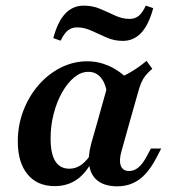

<svg xmlns="http://www.w3.org/2000/svg" viewBox="-20 -644 596 676"><path d="M172.6 11.3Q111.3 11.3 77 -30.2Q42.7 -71.8 42.7 -146Q42.7 -203.2 62.1 -254Q81.5 -304.8 115.3 -344Q149.2 -383.1 193.5 -405.6Q237.9 -428.2 287.1 -428.2Q327.4 -428.2 364.9 -411.3Q402.4 -394.4 434.7 -361.3L357.3 -309.7Q353.2 -348.4 335.9 -369.8Q318.5 -391.1 291.1 -391.1Q265.3 -391.1 241.5 -371.8Q217.7 -352.4 198.8 -319Q179.8 -285.5 169 -243.5Q158.1 -201.6 158.1 -156.5Q158.1 -103.2 174.6 -76.6Q191.1 -50 224.2 -50Q247.6 -50 267.3 -64.5Q287.1 -79 304 -107.3L312.1 -93.5Q289.5 -41.1 254.8 -14.9Q220.2 11.3 172.6 11.3ZM321 -208.1 362.1 -354.8Q401.6 -368.5 433.5 -386.3Q465.3 -404 496 -429.8L516.1 -401.6Q502.4 -390.3 493.1 -379Q483.9 -367.7 477.4 -352.8Q471 -337.9 465.3 -316.1L434.7 -208.1ZM408.1 -112.9Q398.4 -79.8 405.2 -60.9Q412.1 -41.9 434.7 -41.9Q452.4 -41.9 467.3 -54.4Q482.3 -66.9 495.2 -91.1L511.3 -121H547.6L528.2 -83.9Q511.3 -52.4 491.5 -31Q471.8 -9.7 447.2 1.2Q422.6 12.1 391.1 12.1Q349.2 11.3 325 -6.9Q300.8 -25 294.8 -58.1Q288.7 -91.1 300.8 -137.1L321 -208.1H434.7ZM412.1 -500Q382.3 -500 354.8 -512.1Q327.4 -524.2 302 -535.9Q276.6 -547.6 251.6 -547.6Q233.1 -547.6 219.8 -537.5Q206.5 -527.4 193.5 -500.8L167.7 -509.7Q183.1 -567.7 209.7 -596Q236.3 -624.2 275 -624.2Q305.6 -624.2 332.3 -612.9Q358.9 -601.6 384.7 -589.5Q410.5 -577.4 436.3 -577.4Q454.8 -577.4 467.7 -587.5Q480.6 -597.6 493.5 -624.2L519.4 -615.3Q504 -557.3 477.4 -528.6Q450.8 -500 412.1 -500Z"/></svg>

Font: Playfair 9pt
Style: Bold Italic
Weight: 700
Italic angle: -15.6°
Designer: Claus Eggers Sørensen
Foundry: Claus Eggers Sørensen
Version: Version 2.203